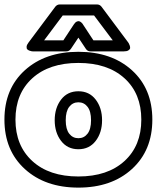

<svg xmlns="http://www.w3.org/2000/svg" viewBox="-40 -814 708 867"><path d="M72 -50.8Q-20 -134.8 -20 -273.9Q-20 -413.1 72 -496.6Q164.1 -580.1 314 -580.1Q463.9 -580.1 555.9 -496.6Q647.9 -413.1 647.9 -273.9Q647.9 -134.8 555.9 -50.8Q463.9 33.2 314 33.2Q164.1 33.2 72 -50.8ZM106 -460.7Q29.8 -391.6 29.8 -273.9Q29.8 -156.2 106 -86.7Q182.1 -17.1 314 -17.1Q445.8 -17.1 522 -86.7Q598.1 -156.2 598.1 -273.9Q598.1 -391.6 522 -460.7Q445.8 -529.8 314 -529.8Q182.1 -529.8 106 -460.7ZM88.9 -622.1 210 -784.2Q218.3 -793.9 230 -793.9H397.9Q410.2 -793.9 418 -784.2L539.1 -622.1Q540 -620.6 541.7 -617.9Q543.5 -615.2 545.9 -608.2Q548.3 -601.1 547.4 -595.9Q546.4 -590.8 539.6 -586.4Q532.7 -582 519 -582H369.1Q355.5 -582 348.1 -592.8L314 -644L279.8 -592.8Q272 -582 258.8 -582H108.9Q106.9 -582 103.8 -582.3Q100.6 -582.5 93.8 -585Q86.9 -587.4 83.3 -591.1Q79.6 -594.7 80.1 -603Q80.6 -611.3 88.9 -622.1ZM159.2 -631.8H246.1L293 -703.1Q299.3 -712.9 306.2 -716.3Q313 -719.7 317.9 -718Q322.8 -716.3 326.7 -713.1Q330.6 -710 333 -706.5L335 -703.1L381.8 -631.8H469.2L384.8 -744.1H243.2ZM235.8 -177.7Q207 -215.3 207 -271Q207 -326.7 235.8 -364.3Q264.6 -401.9 314 -401.9Q363.3 -401.9 392.1 -364.3Q420.9 -326.7 420.9 -271Q420.9 -215.3 392.1 -177.7Q363.3 -140.1 314 -140.1Q264.6 -140.1 235.8 -177.7ZM272.7 -331.8Q256.8 -311.5 256.8 -271Q256.8 -230.5 272.7 -210.2Q288.6 -189.9 314 -189.9Q339.4 -189.9 355.2 -210.2Q371.1 -230.5 371.1 -271Q371.1 -311.5 355.2 -331.8Q339.4 -352.1 314 -352.1Q288.6 -352.1 272.7 -331.8Z"/></svg>

Font: Trueno Black Outline
Style: Regular
Weight: 900
Width: 6
Designer: Julieta Ulanovsky
Foundry: Julieta Ulanovsky
Version: Version 3.001b | FøM Fix